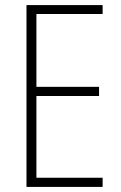

<svg xmlns="http://www.w3.org/2000/svg" viewBox="-20 -734 475 754"><path d="M383 0V-36H123V-357H369V-393H123V-679H383V-714H84V0Z"/></svg>

Font: Noto Sans Gurmukhi Condensed ExtraLight
Style: Regular
Weight: 200
Width: 3
Designer: Jelle Bosma - Monotype Design Team
Foundry: Monotype Imaging Inc.
Version: Version 2.004